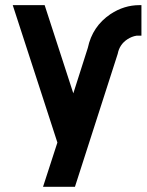

<svg xmlns="http://www.w3.org/2000/svg" viewBox="-20 -723 567 743"><path d="M435.5 -514.6 270 0H146.5L202.1 -171.4L143.6 -351.6L29.3 -703.1H152.8L263.7 -361.8L319.8 -537.6Q337.4 -621.1 407.7 -668.5Q460.4 -703.1 519.5 -703.1H527.3V-585H508.8Q489.7 -582 472.7 -570.8Q442.4 -550.8 435.5 -514.6Z"/></svg>

Font: Gerhaus
Style: Regular
Weight: 400
Designer: GGBotNet
Foundry: GGBotNet
Version: 1.01